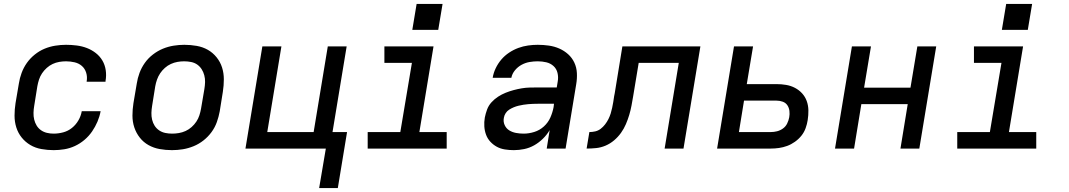

<svg xmlns="http://www.w3.org/2000/svg" viewBox="-20 -756 5440 977"><path d="M253 8Q222 8 191 2.5Q160 -3 134.5 -18Q109 -33 90.5 -56Q72 -79 63 -107.5Q54 -136 54 -167.5Q54 -199 59 -231L76 -331Q80 -358 90 -385Q100 -412 116.5 -435.5Q133 -459 156.5 -478Q180 -497 206.5 -508Q233 -519 261 -523.5Q289 -528 316 -528Q343 -528 370.5 -524.5Q398 -521 422.5 -511.5Q447 -502 467.5 -486Q488 -470 501 -448Q514 -426 518 -399Q522 -372 517 -344Q517 -343 517 -342Q517 -341 517 -340H421Q421 -341 421 -341.5Q421 -342 421 -342Q425 -365 418.5 -386Q412 -407 396.5 -420.5Q381 -434 359.5 -439Q338 -444 316 -444Q299 -444 281.5 -441Q264 -438 248 -430.5Q232 -423 218 -410.5Q204 -398 194 -383Q184 -368 178.5 -351Q173 -334 170 -317L154 -217Q151 -200 150.5 -182Q150 -164 154 -147.5Q158 -131 166.5 -117Q175 -103 188.5 -93.5Q202 -84 218.5 -80Q235 -76 253 -76Q277 -76 301.5 -82.5Q326 -89 346 -105Q366 -121 379 -143.5Q392 -166 396 -190H492Q487 -163 476 -137Q465 -111 448.5 -87Q432 -63 409.5 -44Q387 -25 361 -13Q335 -1 307.5 3.5Q280 8 253 8Z M855 8Q823 8 792.5 2.5Q762 -3 736 -17.5Q710 -32 691.5 -55.5Q673 -79 663.5 -107.5Q654 -136 654 -167.5Q654 -199 659 -231L676 -331Q680 -358 690 -385Q700 -412 717 -436Q734 -460 758 -478.5Q782 -497 808.5 -508Q835 -519 863 -523.5Q891 -528 918 -528Q950 -528 981 -522.5Q1012 -517 1037.5 -502.5Q1063 -488 1082 -464.5Q1101 -441 1110 -412.5Q1119 -384 1119 -352.5Q1119 -321 1114 -289L1098 -189Q1093 -162 1083.5 -135Q1074 -108 1056.5 -84Q1039 -60 1015.5 -41.5Q992 -23 965 -12Q938 -1 910.5 3.5Q883 8 855 8ZM856 -76Q873 -76 890.5 -79Q908 -82 924.5 -89.5Q941 -97 955 -109.5Q969 -122 979 -137Q989 -152 994.5 -169Q1000 -186 1003 -203L1020 -303Q1023 -321 1023.5 -338.5Q1024 -356 1019.5 -373Q1015 -390 1006 -404Q997 -418 983.5 -427.5Q970 -437 952.5 -440.5Q935 -444 917 -444Q900 -444 883 -441Q866 -438 849.5 -430.5Q833 -423 819 -410.5Q805 -398 795 -383Q785 -368 779 -351Q773 -334 770 -317L754 -217Q751 -199 750.5 -181.5Q750 -164 754 -147Q758 -130 767 -116Q776 -102 790 -92.5Q804 -83 821 -79.5Q838 -76 856 -76Z M1604 201 1638 0H1229L1315 -520H1412L1340 -84H1576L1648 -520H1744L1672 -84H1746L1699 201Z M1851 0V-84H2017L2076 -436H1936V-520H2186L2114 -84H2253V0ZM2078 -604 2100 -736H2232L2210 -604Z M2595 8Q2595 8 2595 8Q2595 8 2595 8H2594Q2572 8 2549.5 4.5Q2527 1 2508.5 -9Q2490 -19 2475.5 -34.5Q2461 -50 2453.5 -70Q2446 -90 2444.5 -112.5Q2443 -135 2447 -158Q2451 -178 2458.5 -198.5Q2466 -219 2481 -235.5Q2496 -252 2514.5 -264Q2533 -276 2553 -284Q2573 -292 2593.5 -297.5Q2614 -303 2634.5 -306.5Q2655 -310 2675.5 -310.5Q2696 -311 2717 -311H2813L2818 -341Q2822 -363 2817 -384.5Q2812 -406 2796.5 -420Q2781 -434 2760 -439Q2739 -444 2716 -444Q2696 -444 2675 -440.5Q2654 -437 2634.5 -426.5Q2615 -416 2600.5 -398.5Q2586 -381 2582 -360H2487Q2491 -385 2502.5 -409Q2514 -433 2531 -453Q2548 -473 2570.5 -488Q2593 -503 2617.5 -512Q2642 -521 2667 -524.5Q2692 -528 2716 -528Q2745 -528 2773 -524Q2801 -520 2826 -509Q2851 -498 2871 -480Q2891 -462 2902.5 -437.5Q2914 -413 2915.5 -384.5Q2917 -356 2912 -327L2858 0H2762L2777 -94Q2763 -70 2742.5 -50Q2722 -30 2698 -16.5Q2674 -3 2647.5 2.5Q2621 8 2595 8ZM2645 -76Q2671 -76 2698.5 -84.5Q2726 -93 2747.5 -112.5Q2769 -132 2780.5 -158Q2792 -184 2797 -211L2799 -228H2717Q2705 -228 2692.5 -227.5Q2680 -227 2668 -226Q2656 -225 2643.5 -223Q2631 -221 2618.5 -218Q2606 -215 2594 -210Q2582 -205 2571 -198Q2560 -191 2553 -180Q2546 -169 2544 -157Q2540 -137 2548 -119.5Q2556 -102 2571.5 -92.5Q2587 -83 2606 -79.5Q2625 -76 2645 -76Z M2965 0 2979 -84Q2994 -84 3009 -87.5Q3024 -91 3036.5 -100.5Q3049 -110 3059 -123Q3069 -136 3076 -150Q3083 -164 3087.5 -178.5Q3092 -193 3095 -207.5Q3098 -222 3100.5 -236.5Q3103 -251 3105 -266Q3106 -270 3106.5 -273.5Q3107 -277 3108 -281L3147 -520H3544L3458 0H3362L3434 -436H3230L3202 -267Q3198 -243 3193.5 -219Q3189 -195 3182 -171.5Q3175 -148 3165 -124.5Q3155 -101 3140 -80Q3125 -59 3105 -42Q3085 -25 3061.5 -15Q3038 -5 3013.5 -2.5Q2989 0 2965 0Z M3629 0 3715 -520H3812L3780 -328H3931Q3956 -328 3980 -324Q4004 -320 4025 -309Q4046 -298 4061.5 -281Q4077 -264 4085 -242Q4093 -220 4093.5 -195Q4094 -170 4090 -145Q4087 -125 4079.5 -104Q4072 -83 4058 -65.5Q4044 -48 4025 -34.5Q4006 -21 3985.5 -13.5Q3965 -6 3944 -3Q3923 0 3902 0ZM3902 -84Q3918 -84 3934 -88Q3950 -92 3964 -102Q3978 -112 3985.5 -127.5Q3993 -143 3996 -159Q3999 -175 3997 -191.5Q3995 -208 3986.5 -220.5Q3978 -233 3963 -238.5Q3948 -244 3931 -244H3766L3740 -84Z M4229 0 4315 -520H4412L4377 -310H4613L4648 -520H4744L4658 0H4562L4599 -226H4363L4326 0Z M4851 0V-84H5017L5076 -436H4936V-520H5186L5114 -84H5253V0ZM5078 -604 5100 -736H5232L5210 -604Z"/></svg>

Font: Iosevka SS04 Md Ex Obl
Style: Regular
Weight: 500
Width: 7
Italic angle: -9°
Monospace: yes
Designer: Belleve Invis
Foundry: Belleve Invis
Version: Version 19.0.0; ttfautohint (v1.8.4)